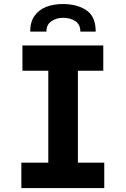

<svg xmlns="http://www.w3.org/2000/svg" viewBox="-20 -956 640 976"><path d="M88.5 -129H225.5V-596.5H94V-725H505V-596.5H376V-129H510V0H88.5ZM466.5 -795.5H388.5Q388.5 -832 362.8 -848.8Q337 -865.5 300.5 -865.5Q267 -865.5 241.5 -848.2Q216 -831 216 -795.5H133.5Q133.5 -845.5 156.5 -876.8Q179.5 -908 216.8 -921.8Q254 -935.5 298.5 -935.5Q373 -935.5 419.8 -903.5Q466.5 -871.5 466.5 -795.5Z"/></svg>

Font: JuliaMono ExtraBold
Style: Regular
Weight: 800
Monospace: yes
Designer: cormullion
Foundry: corm
Version: Version 0.055; ttfautohint (v1.8.4)